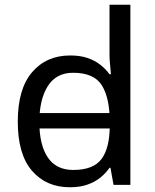

<svg xmlns="http://www.w3.org/2000/svg" viewBox="-20 -780 655 810"><path d="M104 -238V-303H480V-238ZM275 10Q175 10 115 -59.5Q55 -129 55 -267Q55 -405 115.5 -475.5Q176 -546 276 -546Q318 -546 349 -535.5Q380 -525 403 -507Q426 -489 442 -467H448Q447 -480 444.5 -505.5Q442 -531 442 -546V-760H530V0H459L446 -72H442Q426 -49 403 -30.5Q380 -12 348.5 -1Q317 10 275 10ZM289 -63Q374 -63 408.5 -109.5Q443 -156 443 -250V-266Q443 -366 410 -419.5Q377 -473 288 -473Q217 -473 181.5 -416.5Q146 -360 146 -265Q146 -169 181.5 -116Q217 -63 289 -63Z"/></svg>

Font: binaryv115
Style: Book
Weight: 400
Designer: Jelle Bosma - Monotype Design Team
Foundry: Monotype Imaging Inc.
Version: Version 2.003